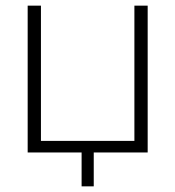

<svg xmlns="http://www.w3.org/2000/svg" viewBox="-20 -540 621 680"><path d="M456 -520H503V0H312V120H269V0H78V-520H125V-41H456Z"/></svg>

Font: M PLUS 1p Light
Style: Regular
Weight: 300
Version: Version 1.061